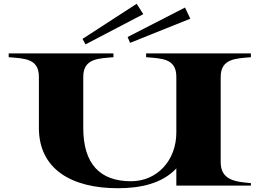

<svg xmlns="http://www.w3.org/2000/svg" viewBox="-20 -983 1380 1017"><path d="M1309 -680V-700H754V-680C839 -673 914 -673 914 -576V-281C914 -133 812 -23 674 -23C509 -23 421 -115 421 -306V-576C421 -675 504 -673 581 -680V-700H26V-680C111 -673 186 -673 186 -576V-306C186 -86 360 14 604 14C723 14 838 -10 914 -91V0H1309V-13C1232 -20 1149 -26 1149 -124V-576C1149 -674 1232 -673 1309 -680ZM739 -908 704 -963 417 -777 433 -748ZM988 -884 960 -943 656 -787 669 -756Z"/></svg>

Font: Sprat Extended
Style: Bold
Weight: 700
Width: 9
Designer: Ethan Nakache
Foundry: Collletttivo
Version: Version 2.000;Glyphs 3.2 (3217)